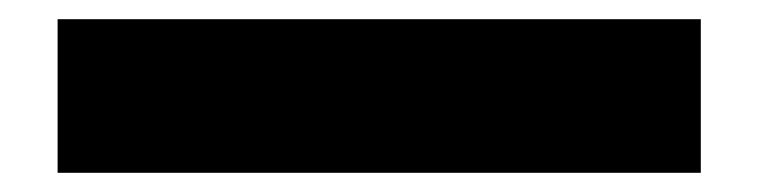

<svg xmlns="http://www.w3.org/2000/svg" viewBox="-20 30 790 200"><path d="M40 210V50H710V210Z"/></svg>

Font: Martian Mono SemiExpanded ExtraBold
Style: Regular
Weight: 800
Width: 6
Designer: Roman Shamin
Foundry: Evil Martians
Version: Version 1.000